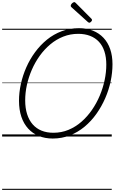

<svg xmlns="http://www.w3.org/2000/svg" viewBox="-20 -1279 1074 1799"><path d="M474 19Q402 19 343.5 -5Q285 -29 243.5 -74.5Q202 -120 180 -185.5Q158 -251 158 -335Q158 -412 175.5 -492Q193 -572 226.5 -648Q260 -724 309 -790.5Q358 -857 420 -907.5Q482 -958 558 -986.5Q634 -1015 720 -1015Q793 -1015 851 -991.5Q909 -968 950 -924.5Q991 -881 1012.5 -818.5Q1034 -756 1034 -677Q1034 -600 1017 -518.5Q1000 -437 966 -359Q932 -281 883.5 -212.5Q835 -144 772.5 -92Q710 -40 635 -10.5Q560 19 474 19ZM480 -35Q556 -35 622 -62.5Q688 -90 743 -138Q798 -186 841.5 -249Q885 -312 915 -383.5Q945 -455 960.5 -529Q976 -603 976 -673Q976 -743 958.5 -797Q941 -851 907 -887.5Q873 -924 824 -943Q775 -962 713 -962Q639 -962 573 -936Q507 -910 451.5 -863.5Q396 -817 352.5 -756.5Q309 -696 278.5 -626Q248 -556 232 -483Q216 -410 216 -339Q216 -266 234 -209.5Q252 -153 286 -114Q320 -75 369 -55Q418 -35 480 -35ZM817 -1066Q813 -1066 810.5 -1068Q808 -1070 803 -1073L650 -1211Q645 -1215 644 -1218Q643 -1221 643 -1226Q643 -1232 648.5 -1240Q654 -1248 662 -1253.5Q670 -1259 676 -1259Q681 -1259 683.5 -1256.5Q686 -1254 691 -1250L837 -1103Q841 -1099 841.5 -1096Q842 -1093 842 -1090Q842 -1084 833 -1075Q824 -1066 817 -1066ZM0 490H1027V500H0ZM0 -20H1027V0H0ZM0 -505H1027V-500H0ZM0 -1010H1027V-1000H0Z"/></svg>

Font: Playwrite NZ Guides
Style: Regular
Weight: 400
Designer: Veronika Burian, José Scaglione
Foundry: TypeTogether
Version: Version 1.003